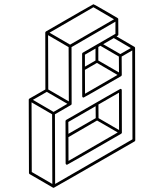

<svg xmlns="http://www.w3.org/2000/svg" viewBox="-20 -808 772 903"><path d="M295.4 -33.2Q289.6 -33.2 288.6 -39.6L288.1 -238.3Q288.1 -242.2 291.5 -244.1Q544.9 -390.1 546.4 -390.1Q552.7 -390.1 552.7 -383.3L553.2 -183.1Q552.2 -180.7 550.3 -179.2Q297.4 -33.2 295.4 -33.2ZM301.8 -178.7 430.2 -252.4 429.7 -308.6 301.3 -234.4ZM302.2 -51.3 533.7 -185.1 436.5 -241.2 301.8 -163.1ZM540 -196.3 539.6 -372.1 442.9 -316.4 443.4 -252.4ZM232.9 75.2H230.5V74.7H229.5L119.1 10.7Q116.2 8.8 116.2 4.9L115.2 -338.9Q115.2 -342.3 118.2 -344.2L193.4 -387.2L192.9 -654.8Q193.4 -658.2 196.3 -660.2Q417.5 -788.1 419.4 -788.1Q421.4 -788.1 478 -755.4L533.7 -722.7L534.2 -722.2Q534.2 -721.7 534.7 -721.7V-721.2H535.2L536.1 -718.8L536.6 -645Q536.1 -640.6 528.3 -636.7L612.8 -587.4V-586.9L613.8 -586.4L614.3 -585.4V-585H614.7V-584L615.2 -583L616.2 -148.9Q616.2 -145 613.3 -143.1Q234.9 75.2 232.9 75.2ZM545.9 -553.7 595.2 -582 515.1 -628.9 465.3 -600.1ZM379.9 -367.2 532.7 -455.6 436 -512.2 379.4 -479.5ZM379.4 -494.6 429.2 -523.4V-579.6L379.4 -550.8ZM539.6 -467.3 539.1 -542 452.1 -592.8 442.4 -586.9V-523.4ZM309.6 -598.1 516.1 -717.3 419.4 -773.9 212.9 -654.3ZM303.7 -331.1 302.7 -586.4 206.1 -642.6 207 -387.2ZM226.1 57.1 225.1 -270.5 128.4 -326.7 129.4 1ZM231.9 -281.7 296.9 -319.8 200.2 -376 134.8 -338.4ZM239.3 57.1 603 -152.8 602.1 -570.8 552.2 -542 552.7 -455.1Q552.2 -451.7 549.3 -449.7Q375 -349.1 373 -349.1Q368.2 -349.1 366.7 -354L366.2 -554.2Q366.2 -558.1 369.1 -560.1L522.9 -648.9V-706.1L316.4 -586.4L316.9 -318.8Q316.4 -315.4 313.5 -314L238.3 -270.5Z"/></svg>

Font: 3D Isometric
Style: Regular
Weight: 400
Designer: GGBotNet
Version: 1.10